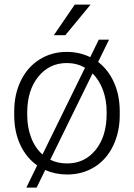

<svg xmlns="http://www.w3.org/2000/svg" viewBox="-20 -770 597 858"><path d="M43.5 0ZM43.5 -272Q43.5 -348.1 73 -409.2Q102.5 -470.2 156.5 -504.2Q210.4 -538.1 278.8 -538.1Q334.5 -538.1 383.3 -514.6L421.4 -592.8H467.3L418.5 -493.2Q464.4 -458 489.7 -400.9Q515.1 -343.8 515.1 -272V-255.9Q515.1 -179.7 485.4 -118.2Q455.6 -56.6 401.9 -23.4Q348.1 9.8 279.8 9.8Q227.1 9.8 182.1 -10.3L143.6 68.4H97.7L146 -30.8Q97.2 -65.4 70.3 -123.5Q43.5 -181.6 43.5 -255.9ZM101.6 -255.9Q101.6 -202.1 118.9 -155.8Q136.2 -109.4 169.9 -79.6L359.9 -467.3Q323.2 -488.3 278.8 -488.3Q200.2 -488.3 150.9 -427Q101.6 -365.7 101.6 -266.6ZM456.5 -272Q456.5 -322.3 440.4 -366.7Q424.3 -411.1 393.6 -441.9L204.6 -56.2Q237.8 -39.6 279.8 -39.6Q358.4 -39.6 407.5 -100.3Q456.5 -161.1 456.5 -260.7ZM314 -749.5H384.8L272 -612.8H220.7Z"/></svg>

Font: Roboto Light
Style: Regular
Weight: 300
Designer: Google
Version: Version 2.134; 2016; ttfautohint (v1.6)